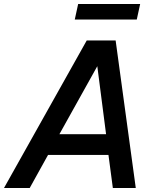

<svg xmlns="http://www.w3.org/2000/svg" viewBox="-49 -943 786 963"><path d="M326 -845 343 -923H654L637 -845ZM-29 0 386 -740H531L632 0H517L495 -166H192L100 0ZM249 -270H483L439 -611Z"/></svg>

Font: Be Vietnam Pro Medium
Style: Italic
Weight: 500
Italic angle: -12°
Designer: Lam Bao, Tony Le, Vietanh Nguyen
Foundry: Yellow Type Foundry
Version: Version 1.002; ttfautohint (v1.8.3)